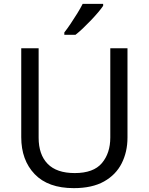

<svg xmlns="http://www.w3.org/2000/svg" viewBox="-20 -964 771 994"><path d="M640 -252Q640 -178 610 -118.5Q580 -59 518.5 -24.5Q457 10 362 10Q229 10 159.5 -62.5Q90 -135 90 -254V-714H180V-251Q180 -164 226.5 -116Q273 -68 367 -68Q464 -68 507.5 -119.5Q551 -171 551 -252V-714H640ZM514 -934Q505 -920 488 -900Q471 -880 450.5 -858.5Q430 -837 409.5 -817.5Q389 -798 371 -784H313V-796Q328 -815 345.5 -841Q363 -867 380 -894.5Q397 -922 408 -944H514Z"/></svg>

Font: Noto Sans Tai Tham
Style: Regular
Weight: 400
Designer: Monotype Design Team 2013. Revised by David WIlliams 2020
Foundry: Monotype Imaging Inc.
Version: Version 2.002